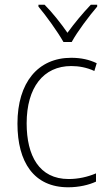

<svg xmlns="http://www.w3.org/2000/svg" viewBox="-20 -784 457 814"><path d="M249 -606H284C308 -650 357 -715 392 -756V-764H365C329 -726 295 -685 266 -645C239 -684 202 -731 169 -764H143V-756C175 -718 224 -650 249 -606ZM269 10C315 10 357 0 387 -14V-49C352 -34 312 -25 271 -25C146 -25 93 -124 93 -261C93 -413 164 -504 282 -504C314 -504 348 -498 380 -483L390 -516C359 -531 324 -539 282 -539C141 -539 54 -434 54 -260C54 -96 124 10 269 10Z"/></svg>

Font: Noto Sans Thai Looped SemiCondensed ExtraLight
Style: Regular
Weight: 200
Width: 4
Designer: Sasikarn Vongin, Ben Mitchell
Foundry: The Fontpad Ltd
Version: Version 1.001